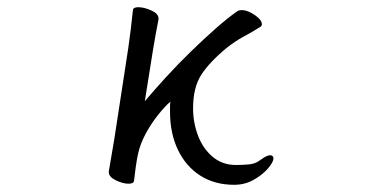

<svg xmlns="http://www.w3.org/2000/svg" viewBox="-20 -503 1040 533"><path d="M282 -27 297 -115 336 -369Q339 -389 343 -421.5Q347 -454 349 -475Q350 -483 364 -483Q380 -483 400 -474Q420 -465 420 -452V-449Q417 -435 412 -407Q407 -379 404 -360L382 -222Q409 -254 442 -290Q475 -326 510.5 -360.5Q546 -395 579.5 -424.5Q613 -454 639 -472Q644 -475 651 -475Q662 -475 675 -468.5Q688 -462 697.5 -453Q707 -444 707 -436Q707 -431 702 -428Q680 -414 656.5 -401.5Q633 -389 608 -369Q561 -330 538.5 -295Q516 -260 516 -202Q516 -163 529.5 -127Q543 -91 570 -68Q597 -45 635 -45Q652 -45 670 -46.5Q688 -48 700 -57Q704 -60 713.5 -66Q723 -72 730 -72Q739 -72 739 -63Q739 -53 724 -35.5Q709 -18 684.5 -4Q660 10 630 10Q576 10 536 -15.5Q496 -41 474 -87Q452 -133 452 -192Q452 -200 452 -207Q452 -214 453 -221Q437 -207 418 -183Q399 -159 384 -131Q369 -103 363 -75Q360 -61 357 -40.5Q354 -20 352 -1Q351 7 337 7Q321 7 301.5 -2.5Q282 -12 282 -25Z"/></svg>

Font: QiushuiShotai
Style: Regular
Weight: 600
Designer: Fontworks Inc.
Foundry: Fontworks Inc.
Version: Version 1.250